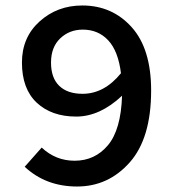

<svg xmlns="http://www.w3.org/2000/svg" viewBox="-20 -668 640 700"><path d="M281 -326Q360 -326 421 -401Q411 -482 374.5 -521Q338 -560 282 -560Q233 -560 199.5 -528Q166 -496 166 -440Q166 -384 196 -355Q226 -326 281 -326ZM70 -60 132 -130Q183 -82 252 -82Q326 -82 373.5 -138.5Q421 -195 425 -319Q344 -243 258 -243Q168 -243 114 -293.5Q60 -344 60 -440Q60 -532 124.5 -590Q189 -648 280 -648Q389 -648 460 -569Q531 -490 531 -338Q531 -164 453 -76Q375 12 261 12Q147 12 70 -60Z"/></svg>

Font: TypoPRO Source Code Pro
Style: Regular
Weight: 600
Monospace: yes
Designer: Paul D. Hunt, Teo Tuominen
Foundry: Adobe Systems Incorporated
Version: Version 2.010;PS 1.0;hotconv 1.0.84;makeotf.lib2.5.63406